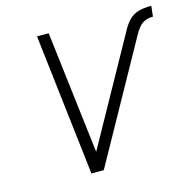

<svg xmlns="http://www.w3.org/2000/svg" viewBox="-94 -714 822 810"><g transform="rotate(-15 317.5 -309.0)"><path d="M208 0 136 -618H187L251 -83L502 -535Q519 -568 536.5 -586Q554 -604 577.5 -611Q601 -618 635 -618L630 -572Q601 -572 582.5 -558.5Q564 -545 547 -513L262 0Z"/></g></svg>

Font: Victor Mono Thin
Style: Italic
Weight: 100
Italic angle: -12°
Monospace: yes
Designer: Rune Bjørnerås
Version: Version 1.561;gftools[0.9.30]